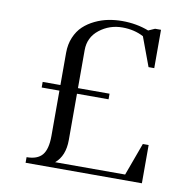

<svg xmlns="http://www.w3.org/2000/svg" viewBox="-79 -793 887 874"><g transform="rotate(10 364.0 -356.0)"><path d="M95.2 0V-25.9Q145 -25.9 167.5 -52.7Q189.9 -79.6 189.9 -141.1V-350.1H107.9V-376H189.9V-524.9Q189.9 -564.5 203.6 -596.7Q217.3 -628.9 239.7 -649.9Q262.2 -670.9 292.2 -685.3Q322.3 -699.7 353.5 -705.8Q384.8 -711.9 417 -711.9Q483.4 -711.9 540 -689.9L569.8 -703.1H597.2V-525.9H570.8L521 -660.2Q477.5 -683.1 422.9 -683.1Q363.3 -683.1 317.1 -647Q271 -610.8 271 -551.8V-376H417V-350.1H271V-136.2Q271 -62.5 227.1 -25.9H550.8L606 -176.8H632.8V0Z"/></g></svg>

Font: Dihjauti
Style: Regular
Weight: 400
Designer: T. Christopher White
Version: Version 3.0.0